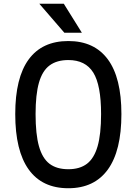

<svg xmlns="http://www.w3.org/2000/svg" viewBox="-20 -984 725 1020"><path d="M61 -378Q61 -571 132.5 -668.5Q204 -766 343 -766Q481 -766 553 -668.5Q625 -571 625 -378Q625 -183 553 -83.5Q481 16 343 16Q204 16 132.5 -83.5Q61 -183 61 -378ZM517 -378Q517 -532 475.5 -598.5Q434 -665 343 -665Q282 -665 243.5 -636.5Q205 -608 187 -545Q169 -482 169 -378Q169 -271 187 -207Q205 -143 243 -114Q281 -85 343 -85Q404 -85 442 -114Q480 -143 498.5 -207Q517 -271 517 -378ZM415 -810H322L189 -964H319Z"/></svg>

Font: Farro
Style: Regular
Weight: 400
Designer: Aceler Chua
Foundry: Grayscale Limited
Version: Version 1.101